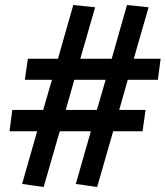

<svg xmlns="http://www.w3.org/2000/svg" viewBox="-20 -743 660 765"><path d="M609 -425 620 -509H513L572 -714L486 -723L425 -509H300L359 -714L272 -723L211 -509H91L79 -425H187L152 -305H29L18 -220H128L68 -10L154 2L218 -220H342L282 -10L367 2L431 -220H548L560 -305H455L489 -425ZM366 -305H242L276 -425H401Z"/></svg>

Font: United Sans ExtraBold
Style: Italic
Weight: 800
Italic angle: -8°
Designer: Pablo Impallari, Rodrigo Fuenzalida (Modified by Dan O. Williams)
Version: Version 1.000;PS 001.000;hotconv 1.0.88;makeotf.lib2.5.64775